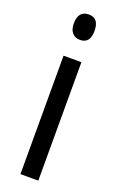

<svg xmlns="http://www.w3.org/2000/svg" viewBox="-146 -778 502 818"><g transform="rotate(20 105.5 -369.5)"><path d="M107 -739Q153 -739 153 -681Q153 -624 107 -624Q85 -624 72 -639Q59 -654 59 -681Q59 -739 107 -739ZM146 -537V0H65V-537Z"/></g></svg>

Font: Noto Sans Khmer ExtraCondensed
Style: Regular
Weight: 400
Width: 2
Designer: Danh Hong and the Monotype Design Team
Foundry: Monotype Imaging Inc.
Version: Version 2.004; ttfautohint (v1.8.4.7-5d5b)